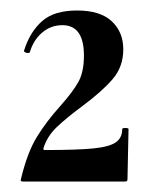

<svg xmlns="http://www.w3.org/2000/svg" viewBox="-20 -750 293 366"><path d="M95 -548Q119 -575 129.5 -594Q140 -613 140 -644Q140 -702 99 -702Q77 -702 60.5 -688Q44 -674 37 -651Q37 -649 33 -649Q30 -649 27.5 -650.5Q25 -652 26 -654Q37 -689 60 -709.5Q83 -730 127 -730Q171 -730 193 -709.5Q215 -689 215 -656Q215 -623 195 -599.5Q175 -576 136 -547Q105 -524 87.5 -507Q70 -490 63 -468Q62 -464 65 -464Q127 -464 157.5 -467Q188 -470 200.5 -478.5Q213 -487 213 -504Q213 -506 219 -506Q225 -506 225 -504L223 -408Q223 -404 219 -404H23Q18 -404 20 -409Q32 -459 50 -488.5Q68 -518 95 -548Z"/></svg>

Font: Cormorant Upright
Style: Bold
Weight: 700
Designer: Christian Thalmann (Catharsis Fonts)
Foundry: Catharsis Fonts
Version: Version 3.302